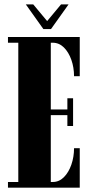

<svg xmlns="http://www.w3.org/2000/svg" viewBox="-20 -872 424 892"><path d="M17 0V-26.5H65V-673.5H17V-700H350.5V-518H324Q324 -558.5 311.5 -594Q299 -629.5 276.8 -651.5Q254.5 -673.5 225 -673.5H216V-363.5H293V-415.5H319.5V-286.5H293V-337H216V-26.5H225Q254.5 -26.5 276.8 -48.8Q299 -71 311.5 -107Q324 -143 324 -183.5H350.5V0ZM181.5 -737 100 -851.5H134.5L199 -774L263.5 -851.5H298.5L217 -737Z"/></svg>

Font: Imbue 50pt Black
Style: Regular
Weight: 900
Designer: Tyler Finck
Foundry: Etcetera Type Company
Version: Version 1.102; ttfautohint (v1.8.3)